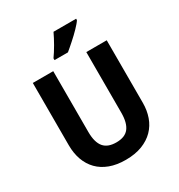

<svg xmlns="http://www.w3.org/2000/svg" viewBox="-215 -1074 1145 1228"><g transform="rotate(-30 358.0 -460.5)"><path d="M630.9 -713.9V-252Q630.9 -196.3 614 -148.4Q597.2 -100.6 562.7 -65.4Q528.3 -30.3 476.6 -10.3Q424.8 9.8 355 9.8Q289.1 9.8 238.5 -9Q188 -27.8 154.1 -62.5Q120.1 -97.2 102.5 -145.8Q85 -194.3 85 -253.9V-713.9H235.8V-265.1Q235.8 -225.6 243.7 -197.5Q251.5 -169.4 266.8 -151.6Q282.2 -133.8 305.2 -125.5Q328.1 -117.2 358.9 -117.2Q422.9 -117.2 451.4 -154.3Q480 -191.4 480 -266.1V-713.9ZM278.3 -771V-784.2Q288.6 -798.3 300.3 -816.9Q312 -835.4 323.5 -855.2Q335 -875 345.2 -894.8Q355.5 -914.6 363.3 -931.2H530.3V-920.9Q524.9 -912.1 514.6 -900.1Q504.4 -888.2 491.2 -874.5Q478 -860.8 462.9 -846.4Q447.8 -832 432.4 -818.4Q417 -804.7 402.8 -792.5Q388.7 -780.3 377.4 -771Z"/></g></svg>

Font: Droid Sans
Style: Bold
Weight: 700
Foundry: Ascender Corporation
Version: Version 1.00 build 112